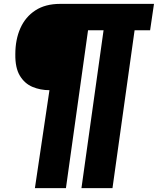

<svg xmlns="http://www.w3.org/2000/svg" viewBox="-20 -720 814 990"><path d="M160 250 235 -255Q188 -255 147.5 -272Q107 -289 82.5 -329.5Q58 -370 59 -440Q59 -516 85 -574.5Q111 -633 162.5 -666.5Q214 -700 290 -700H774L754 -564H674L560 250H400L514 -564H434L320 250Z"/></svg>

Font: Finlandica
Style: Italic
Weight: 400
Italic angle: -8°
Designer: Niklas Ekholm, Juho Hiilivirta, Jaakko Suomalainen
Foundry: Helsinki Type Studio
Version: Version 1.064